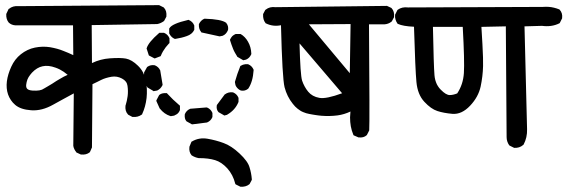

<svg xmlns="http://www.w3.org/2000/svg" viewBox="-20 -586 2166 733"><path d="M287.6 3.4 272.9 -3.4 271.5 -3.9 271 -5.4Q266.6 -10.7 263.7 -16.8Q260.7 -22.9 259.8 -29.3V-29.8V-30.3L261.7 -229.5Q240.7 -218.3 221.2 -207.5Q201.7 -196.8 183.1 -186.5Q140.1 -162.1 99.1 -165Q78.6 -166.5 63.5 -171.6Q48.3 -176.8 38.1 -185.5Q28.3 -193.8 21.5 -204.1Q14.6 -214.4 10.7 -225.6Q2.9 -248.5 6.3 -275.9Q9.8 -302.2 22.9 -331.1Q36.1 -360.4 59.6 -378.9Q65.9 -383.8 72 -387.7Q78.1 -391.6 85 -394.8Q91.8 -397.9 98.6 -400.4Q105.5 -402.8 113.3 -404.3Q142.6 -410.2 170.9 -405.8Q185.1 -403.3 197.8 -399.9Q210.4 -396.5 222.2 -391.6Q241.2 -384.3 259.8 -375.5L258.8 -489.3H39.1H38.6Q23.9 -490.2 13.7 -499.5L13.2 -500Q2.9 -512.7 3.9 -531.7V-532.7L4.4 -533.7L12.2 -550.3L12.7 -551.8L14.2 -552.2Q29.3 -564.5 50.3 -562.5L585.9 -566.4H587.4L588.4 -565.9L604 -558.1L605 -557.6L606 -556.6Q611.8 -550.3 614 -542Q616.2 -533.7 615.2 -523.9V-522.5L614.7 -521.5L606.9 -506.8L606 -505.9L605 -504.9Q593.3 -496.6 580.1 -494.1H579.6H579.1L330.1 -490.2L331.1 -345.2Q363.3 -360.8 399.4 -363.3Q439.9 -366.2 460.9 -362.3Q483.4 -357.9 506.8 -335Q519 -323.2 526.4 -308.8Q533.7 -294.4 537.1 -277.8Q543 -245.1 539.6 -211.9Q537.6 -194.8 533.4 -179.7Q529.3 -164.6 522.9 -150.9L522.5 -149.4L521 -148.4Q513.7 -143.1 505.1 -140.9Q496.6 -138.7 486.8 -139.6H485.4L484.4 -140.1L469.7 -147.9L469.2 -148.4L468.3 -149.4Q462.4 -155.8 460.2 -164.1Q458 -172.4 459 -182.1V-183.1L459.5 -183.6Q464.8 -200.7 467.3 -219.2Q469.7 -238.3 466.8 -258.3Q464.4 -276.4 445.8 -286.1Q426.8 -296.4 405.8 -293Q394.5 -291 384.8 -288.1Q375 -285.2 366.2 -280.8Q358.4 -276.9 349.9 -272.7Q341.3 -268.6 333 -264.6L331.1 -24.4V-22.9L330.6 -22L323.7 -6.3L323.2 -5.4L322.3 -4.4Q309.6 5.9 289.6 3.9H288.6ZM146.5 -247.1Q154.8 -252 162.8 -256.6Q170.9 -261.2 179.2 -266.4Q187.5 -271.5 195.3 -276.9Q202.6 -281.2 209.7 -285.4Q216.8 -289.6 223.9 -293.5Q231 -297.4 238.3 -300.3Q231 -306.6 223.4 -311.8Q215.8 -316.9 208.3 -320.8Q200.7 -324.7 192.4 -327.6Q164.6 -337.9 142.6 -333Q121.1 -328.6 102.1 -308.6Q98.1 -304.2 95 -300Q91.8 -295.9 89.1 -291.5Q86.4 -287.1 84.7 -282.5Q83 -277.8 81.8 -272.9Q80.6 -268.1 80.1 -263.2Q78.6 -252 84.2 -246.6Q89.8 -241.2 104.5 -240.2Q134.8 -238.3 146 -247.1Z M897 126.5 881.3 118.7 878.9 117.2 877.9 114.7Q869.6 81.1 847.7 56.6Q825.7 32.7 801.3 25.4Q788.6 21.5 772.9 19.5Q757.3 17.6 739.3 17.6H738.8H738.3Q724.6 15.1 712.9 7.8L711.9 7.3L711.4 6.8Q700.7 -5.9 703.1 -24.9V-25.9L703.6 -26.9L710.4 -43.5L710.9 -44.9L712.9 -45.9Q740.2 -62 772.9 -56.2Q804.2 -50.8 833.5 -40Q863.3 -29.3 894.5 0Q926.3 29.8 932.6 52.7Q939.5 74.2 941.4 98.1V100.1L940.9 101.6L933.1 116.2L932.1 117.2L931.6 117.7Q918.9 127.9 898.9 127H897.9ZM710.9 -112.3 693.4 -122.1 692.4 -122.6 691.9 -123Q687.5 -127.9 686 -134.8Q684.6 -141.6 685.5 -149.4V-149.9L686 -150.9Q691.9 -164.6 705.6 -170.4L706.5 -170.9H707.5L768.1 -175.8H769.5L771 -175.3Q784.7 -169.4 790.5 -155.8L791 -154.3V-153.3V-140.6V-139.6L790.5 -138.2Q787.6 -131.3 782.7 -126.5Q777.8 -121.6 771 -118.7L770 -118.2H769L714.4 -111.3H712.9ZM629.9 -143.1Q606.9 -150.4 590.3 -171.4L589.8 -171.9L589.4 -172.4L577.6 -198.7L576.7 -201.2L577.6 -204.1L587.4 -222.7L588.4 -223.6L589.4 -224.6Q598.6 -231.4 614.7 -230.5H617.2L618.7 -228.5Q639.6 -205.6 665 -184.1L667 -182.6V-179.7V-167V-166L666.5 -164.6Q664.6 -160.2 661.6 -156.2Q658.7 -152.3 654.5 -149.7Q650.4 -147 645.5 -145L645 -144.5H644.5L632.8 -142.6H631.3ZM834 -146.5 815.4 -157.2 814.5 -157.7 814 -158.2Q805.2 -168 807.6 -183.6L808.1 -185.1L808.6 -186L836.9 -224.1L837.4 -225.1L838.4 -225.6Q852.1 -235.8 869.1 -233.4H869.6L870.6 -232.9Q884.3 -227.1 890.1 -213.4L890.6 -211.9V-210.9V-198.2V-197.3L890.1 -195.8Q877.9 -166 847.7 -148.4L847.2 -147.9L846.2 -147.5L838.4 -145.5L835.9 -145ZM564.5 -239.3 544.9 -251 543.5 -251.5 543 -252.4Q527.3 -276.9 530.3 -309.1V-310.5L531.2 -311.5L541 -329.1L541.5 -330.1L543 -331.1Q555.2 -339.4 570.3 -336.9H570.8L571.8 -336.4Q585.4 -330.6 591.3 -317.9L591.8 -317.4V-316.4Q595.7 -295.9 600.6 -263.7V-261.7L600.1 -260.3Q598.1 -256.8 596.2 -253.9Q594.2 -251 591.8 -248.5Q589.4 -246.1 586.4 -244.1Q583.5 -242.2 580.6 -240.7L580.1 -240.2H579.1L568.4 -238.3L566.4 -237.8ZM898.9 -240.7Q896.5 -241.7 894 -243.2Q891.6 -244.6 889.4 -246.6Q887.2 -248.5 885.3 -250.7Q883.3 -252.9 881.8 -255.4Q880.4 -257.8 879.4 -260.3L878.9 -260.7V-261.7L877 -271.5V-272.5V-273.9Q885.3 -303.7 897 -332.5L897.5 -334L899.4 -335Q903.3 -337.4 907.5 -338.9Q911.6 -340.3 916.3 -340.8Q920.9 -341.3 926.3 -340.8H927.2L928.2 -340.3Q931.6 -338.9 934.6 -336.9Q937.5 -335 939.9 -332.5Q942.4 -330.1 944.3 -327.1Q946.3 -324.2 947.8 -320.8L948.2 -319.3V-317.9Q945.3 -273.4 927.7 -247.6L927.2 -247.1L926.3 -246.6Q915.5 -237.8 900.4 -240.2H899.9ZM906.2 -357.4 887.7 -368.2 886.2 -368.7 885.7 -370.1Q881.3 -377 877.2 -384.3Q873 -391.6 869.9 -399.4Q866.7 -407.2 863.8 -415.5Q860.8 -423.8 858.4 -432.1L857.9 -434.1L858.9 -436Q859.9 -438 861.1 -440.2Q862.3 -442.4 863.8 -444.3Q865.2 -446.3 866.7 -447.8Q868.2 -449.2 870.1 -450.7Q872.1 -452.1 874.3 -453.4Q876.5 -454.6 878.4 -455.6L879.9 -456.1H880.9H896.5H897.9L899.4 -455.6Q907.2 -451.2 914.3 -443.8Q921.4 -436.5 926.8 -426.8Q938.5 -406.7 939.5 -380.9V-379.9L939 -378.4Q933.1 -364.7 920.4 -358.9H919.9L919.4 -358.4L910.6 -356.4L908.2 -356ZM568.4 -363.8 549.8 -373.5 547.9 -375 547.4 -377 540.5 -398.4 539.6 -400.4 540 -401.9Q546.4 -424.3 586.9 -459.5L588.4 -460.9H590.8H604.5H605.5L606.9 -460.4Q613.8 -457.5 618.7 -452.6Q623.5 -447.8 626.5 -440.9L627 -439.5V-438.5V-423.8V-421.4L625 -419.9Q618.2 -412.6 612.5 -405.3Q606.9 -397.9 602.3 -390.1Q597.7 -382.3 594.2 -373.5L593.3 -371.6L590.8 -370.6L573.2 -363.8L570.8 -362.8ZM646 -438Q633.3 -443.8 626.5 -457.5L626 -458.5V-460V-475.6V-477.1L627 -478.5Q636.7 -495.6 697.8 -509.8L699.7 -510.3L701.7 -509.3Q705.1 -507.8 708 -505.9Q710.9 -503.9 713.4 -501.5Q715.8 -499 717.8 -496.1Q719.7 -493.2 721.2 -489.7L721.7 -488.3V-487.3V-473.6V-472.2L721.2 -471.2Q713.4 -455.1 692.9 -448.2Q683.6 -444.8 672.6 -442.1Q661.6 -439.5 649.4 -437.5H647.5ZM817.4 -447.3Q783.7 -454.1 750.5 -461.9L748.5 -462.4L747.6 -464.4Q738.3 -475.6 739.3 -492.7V-493.7L739.7 -494.6Q746.6 -508.3 759.3 -514.2L760.7 -514.6H761.7Q825.2 -512.7 843.3 -499L844.2 -498.5V-497.6Q853 -486.8 850.6 -471.7V-471.2L850.1 -470.7Q847.2 -463.4 842.3 -458Q837.4 -452.6 830.6 -449.7L830.1 -449.2H829.1L819.3 -447.3H818.4Z M1347.2 -62 1331.5 -68.8 1329.6 -69.8 1328.6 -72.3Q1322.3 -87.4 1319.3 -103.8Q1316.4 -120.1 1316.4 -137.7V-138.2L1317.9 -160.2Q1293.9 -148.9 1269 -145.5Q1239.3 -141.6 1208 -144Q1201.7 -144.5 1195.6 -145.3Q1189.5 -146 1183.6 -147Q1177.7 -147.9 1171.9 -148.9Q1166 -149.9 1160.2 -151.1Q1154.3 -152.3 1148.9 -153.8Q1143.1 -155.8 1137.5 -158Q1131.8 -160.2 1126.5 -163.6Q1121.1 -167 1116.2 -170.9Q1111.3 -174.8 1106.7 -179.4Q1102.1 -184.1 1097.7 -189.9Q1075.7 -217.3 1066.4 -252.9Q1062 -270.5 1058.6 -329.3Q1055.2 -388.2 1052.7 -489.7Q1022.5 -483.4 995.6 -496.6L994.1 -497.1L993.7 -498Q983.4 -510.7 984.4 -530.8V-531.7L984.9 -533.2L992.7 -547.9L993.7 -548.8L994.6 -549.3Q1009.8 -561.5 1031.7 -558.6L1456.1 -563.5H1457.5L1458.5 -563L1473.1 -556.2L1474.1 -555.7L1475.1 -554.7Q1481 -548.3 1483.2 -540Q1485.4 -531.7 1484.4 -522V-520.5L1483.9 -519.5L1476.1 -504.9L1475.1 -503.9L1474.1 -502.9Q1468.3 -498.5 1461.9 -496.1Q1455.6 -493.7 1448.7 -493.2H1448.2H1388.7Q1391.6 -117.7 1389.6 -89.4V-88.4L1389.2 -87.4L1381.3 -71.8L1380.9 -70.8L1379.9 -69.8Q1368.2 -59.1 1349.1 -61.5H1348.1ZM1286.1 -230 1123.5 -420.4Q1126.5 -300.3 1133.3 -278.3Q1137.2 -266.6 1143.1 -255.9Q1148.9 -245.1 1156.7 -235.8Q1171.9 -217.3 1199.2 -212.4Q1225.1 -207.5 1286.1 -230ZM1318.4 -494.1 1159.2 -493.2 1315.4 -306.6Z M1941.9 -22 1926.3 -29.8 1924.8 -30.8 1923.8 -31.7Q1914.1 -45.9 1914.1 -62.5L1911.1 -485.4L1817.9 -483.4Q1820.3 -445.8 1821.8 -416.7Q1823.2 -387.7 1824 -366.9Q1824.7 -346.2 1824.2 -333.5Q1823.2 -294.4 1814.9 -255.4Q1806.2 -215.8 1774.9 -182.6Q1742.7 -148.4 1707 -151.4Q1673.8 -154.3 1649.9 -162.1Q1625.5 -169.9 1600.1 -197.3Q1574.2 -225.1 1569.8 -272.9Q1565.4 -318.4 1560.5 -483.9Q1518.6 -485.8 1499.5 -494.6L1498 -495.1L1497.1 -496.6Q1494.6 -500 1492.9 -503.7Q1491.2 -507.3 1490 -511.5Q1488.8 -515.6 1488.3 -519.8Q1487.8 -523.9 1488.3 -528.8V-529.8L1488.8 -530.8L1496.6 -546.4L1497.6 -547.9L1498.5 -548.8Q1514.6 -560.5 1537.6 -557.6L2052.2 -559.6Q2064 -560.5 2074.5 -559.8Q2085 -559.1 2095 -556.6Q2105 -554.2 2114.7 -550.3L2115.7 -549.8L2116.7 -548.8Q2128.4 -536.1 2126 -517.1V-516.1L2125.5 -515.1L2117.7 -499.5L2116.7 -497.6L2115.2 -497.1L2114.7 -496.6Q2085.9 -482.4 2049.3 -487.3L1982.4 -485.4L1992.2 -92.8Q1993.2 -61 1979 -34.2L1978 -33.2L1977.5 -32.7Q1970.2 -26.4 1961.7 -23.7Q1953.1 -21 1943.8 -21.5H1942.9ZM1725.6 -229.5Q1736.8 -246.6 1743.2 -265.9Q1749.5 -285.2 1751 -307.1Q1753.9 -351.6 1746.6 -483.4H1632.8Q1635.7 -333.5 1638.7 -298.8Q1639.2 -293.9 1639.9 -289.3Q1640.6 -284.7 1641.8 -280.5Q1643.1 -276.4 1644.5 -272.2Q1646 -268.1 1647.7 -264.4Q1649.4 -260.7 1651.9 -257.1Q1654.3 -253.4 1656.7 -250.2Q1659.2 -247.1 1662.6 -243.7Q1683.1 -222.7 1697.3 -223.1Q1704.1 -223.1 1711.4 -224.9Q1718.8 -226.6 1725.6 -229.5Z"/></svg>

Font: NaikaiFont
Style: SemiBold
Weight: 600
Version: Version 1.89